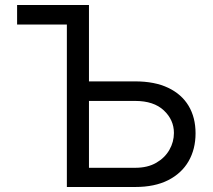

<svg xmlns="http://www.w3.org/2000/svg" viewBox="-20 -747 852 767"><path d="M48.3 -648.9V-727.1H262.7V-648.9ZM312.5 -421.9H520Q598.1 -421.9 651.9 -396.2Q705.6 -370.6 733.4 -324.2Q761.2 -277.8 761.2 -214.4Q761.2 -151.4 733.4 -103Q705.6 -54.7 651.9 -27.3Q598.1 0 520 0H247.1V-727.1H335.4V-76.7H520Q569.8 -76.7 604.2 -96.7Q638.7 -116.7 656.7 -148.4Q674.8 -180.2 674.8 -215.8Q674.8 -268.1 634.5 -305.9Q594.2 -343.8 520 -343.8H312.5Z"/></svg>

Font: Sahel VF Regular
Style: Regular
Weight: 400
Foundry: Saber Rastikerdar (saber.rastikerdar@gmail.com)
Version: Version 3.4.0